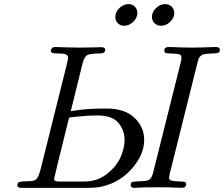

<svg xmlns="http://www.w3.org/2000/svg" viewBox="-20 -911 1086 931"><path d="M64 -13.2Q64 -27.3 79.1 -29.8Q94.2 -32.2 117.2 -32.2Q140.1 -32.2 151.9 -39.1Q167 -46.9 180.2 -103L304.2 -600.1Q310.1 -624 310.1 -632.8Q310.1 -651.9 266.1 -651.9H259.8Q237.8 -651.9 232.9 -654.8Q220.7 -661.6 230 -674.8Q234.9 -682.6 247.1 -683.1Q250 -683.1 264.9 -682.6Q279.8 -682.1 305.9 -681.2Q332 -680.2 361.8 -680.2Q399.9 -680.2 435.1 -681.2Q470.2 -682.1 471.2 -682.1Q490.2 -682.1 490.2 -668.9Q490.2 -664.1 486.8 -659.2Q481.9 -652.3 464.8 -651.9H458Q413.1 -650.9 401.1 -642.8Q389.2 -634.8 380.9 -606L323.2 -372.1Q397.5 -385.3 496.1 -384.8Q585 -384.8 632.1 -339.8Q679.2 -294.9 679.2 -232.9Q679.2 -162.1 620.1 -94Q561 -25.9 472.2 -5.9Q444.3 0 401.9 0H85Q64 0 64 -13.2ZM242.2 -43Q242.2 -30.8 267.1 -30.8H390.1Q451.2 -30.8 497.6 -66.9Q543.9 -103 564 -147.5Q584 -191.9 584 -231.9Q584 -279.8 554 -315.4Q523.9 -351.1 453.1 -351.1Q392.1 -351.1 314.9 -340.8Q242.2 -47.9 242.2 -43ZM539.1 -829.1Q539.1 -852.1 558.6 -871.6Q578.1 -891.1 603 -891.1Q622.1 -891.1 634 -878.7Q646 -866.2 646 -848.1Q646 -824.2 626 -805.2Q606 -786.1 582 -786.1Q564 -786.1 551.5 -798.1Q539.1 -810.1 539.1 -829.1ZM613.8 -13.2Q613.8 -24.4 619.9 -27.6Q626 -30.8 647.9 -31.5Q669.9 -32.2 681.2 -33.2Q700.2 -35.2 708.5 -43.5Q716.8 -51.8 723.1 -76.2L849.1 -579.1Q860.4 -623 859.9 -632.8Q859.9 -644 849.4 -647.5Q838.9 -650.9 805.2 -651.9Q785.2 -651.9 780.8 -655.8Q776.9 -658.7 776.9 -666Q776.9 -683.1 797.9 -683.1Q800.8 -683.1 815.9 -682.6Q831.1 -682.1 856.9 -681.2Q882.8 -680.2 914.1 -680.2Q943.8 -680.2 969.5 -681.2Q995.1 -682.1 1009.5 -682.6Q1023.9 -683.1 1026.9 -683.1Q1045.9 -683.1 1045.9 -669.9Q1045.9 -663.1 1043 -658.9Q1040 -654.8 1033.4 -653.8Q1026.9 -652.8 1020.5 -652.3Q1014.2 -651.9 1002.2 -651.4Q990.2 -650.9 980 -649.9Q972.2 -648.9 966.1 -647.5Q960 -646 955.6 -641.6Q951.2 -637.2 948.5 -635Q945.8 -632.8 942.9 -625Q939.9 -617.2 939.5 -614.5Q939 -611.8 936 -600.3Q933.1 -588.9 932.1 -585L812 -104Q799.8 -59.1 799.8 -50.8Q799.8 -38.6 810.8 -35.4Q821.8 -32.2 856 -30.8Q875 -30.8 878.9 -26.9Q882.8 -23.9 882.8 -16.8Q882.8 -9.8 877 -4.9Q871.1 0 860.8 0Q856.9 0 843 -1Q829.1 -2 804.4 -2.4Q779.8 -2.9 748 -2.9Q711.9 -2.9 686 -2.4Q660.2 -2 648.2 -1Q636.2 0 632.8 0Q613.8 0 613.8 -13.2ZM716.8 -829.1Q716.8 -852.1 736.3 -871.6Q755.9 -891.1 780.8 -891.1Q799.8 -891.1 812.5 -878.7Q825.2 -866.2 825.2 -848.1Q825.2 -824.2 805.2 -805.2Q785.2 -786.1 761.2 -786.1Q743.2 -786.1 730 -798.1Q716.8 -810.1 716.8 -829.1Z"/></svg>

Font: CMU Classical Serif
Style: Italic
Weight: 500
Italic angle: -14.04°
Version: Version 0.7.0